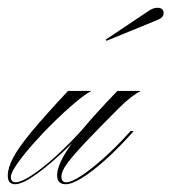

<svg xmlns="http://www.w3.org/2000/svg" viewBox="-83 -467 441 494"><path d="M86 7Q64 7 64 -16Q64 -46 102 -98Q51 -48 13 -20.5Q-25 7 -44 7Q-63 7 -63 -15Q-63 -35 -49 -61.5Q-35 -88 -1 -129Q33 -170 92 -233H152Q135 -224 109 -202Q83 -180 54.5 -152Q26 -124 1 -95.5Q-24 -67 -39.5 -44.5Q-55 -22 -55 -12Q-55 2 -43 2Q-29 2 -2 -15.5Q25 -33 59.5 -64Q94 -95 129 -134Q163 -175 219 -233H279Q269 -228 254.5 -217Q240 -206 223 -189Q169 -135 136.5 -100.5Q104 -66 89.5 -46Q75 -26 75 -13Q75 2 87 2Q101 2 126.5 -15Q152 -32 183 -59.5Q214 -87 244 -120L253 -130H261L254 -122Q221 -85 188 -55.5Q155 -26 128.5 -9.5Q102 7 86 7ZM191 -362 189 -365 301 -440Q312 -447 322 -447Q338 -447 338 -433Q338 -422 323 -416Z"/></svg>

Font: Ballet 72pt
Style: Regular
Weight: 400
Designer: Maximiliano R. Sproviero
Foundry: Omnibus-Type
Version: Version 1.100; ttfautohint (v1.8.3)